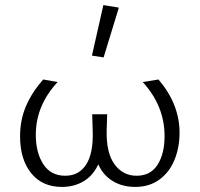

<svg xmlns="http://www.w3.org/2000/svg" viewBox="-20 -731 787 756"><path d="M388 -505 342 -512 387 -711 448 -701ZM687 -208Q687 -151 667.5 -102.5Q648 -54 608.5 -24.5Q569 5 512 5Q462 5 424 -18Q386 -41 367 -84Q347 -40 309.5 -17.5Q272 5 224 5Q146 5 102.5 -49.5Q59 -104 59 -194Q59 -259 82.5 -313.5Q106 -368 150 -418L207 -408Q121 -316 121 -200Q121 -130 150.5 -84.5Q180 -39 237 -39Q291 -39 319.5 -83.5Q348 -128 345 -216L343 -281H402L400 -218Q398 -129 431 -84Q464 -39 518 -39Q573 -39 600.5 -82.5Q628 -126 628 -195Q628 -314 542 -408L604 -418Q687 -321 687 -208Z"/></svg>

Font: Ysabeau Infant Semilight
Style: Regular
Weight: 300
Designer: Christian Thalmann (Catharsis Fonts)
Version: Version 0.003